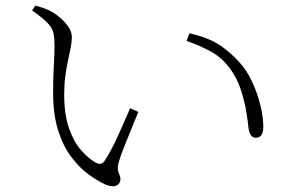

<svg xmlns="http://www.w3.org/2000/svg" viewBox="-20 -696 1040 676"><path d="M172 -534Q172 -561 168.5 -578.5Q165 -596 148.5 -614Q132 -632 93 -659L104 -676Q121 -672 132 -668Q143 -664 154 -659Q169 -652 187.5 -637Q206 -622 219.5 -603.5Q233 -585 233 -565Q233 -549 229 -528.5Q225 -508 219.5 -483Q214 -458 210 -428Q206 -398 206 -363Q206 -292 223.5 -243Q241 -194 267 -165.5Q293 -137 316 -124Q327 -118 335 -119.5Q343 -121 349 -131Q372 -166 395.5 -218Q419 -270 438 -315L467 -302Q455 -272 440.5 -237Q426 -202 414.5 -172.5Q403 -143 399 -128Q393 -109 395 -98.5Q397 -88 400.5 -81Q404 -74 404 -65Q404 -50 390.5 -43Q377 -36 352 -46Q323 -59 291 -82.5Q259 -106 230.5 -144Q202 -182 184.5 -237.5Q167 -293 167 -369Q167 -421 169.5 -464.5Q172 -508 172 -534ZM637 -552 647 -579Q715 -563 753 -537.5Q791 -512 821 -479Q849 -449 868 -407.5Q887 -366 897 -324.5Q907 -283 907 -251Q907 -229 900 -220Q893 -211 880 -211Q870 -211 863.5 -220Q857 -229 855 -245Q853 -267 847 -303.5Q841 -340 828 -380Q815 -420 791 -453Q762 -493 722.5 -514.5Q683 -536 637 -552Z"/></svg>

Font: Noto Serif TC
Style: Regular
Weight: 200
Designer: Ryoko NISHIZUKA 西塚涼子 (kana & ideographs); Frank Grießhammer (Latin, Greek & Cyrillic); Wenlong ZHANG 张文龙 (bopomofo); San
Foundry: Adobe
Version: Version 2.001;hotconv 1.1.0;makeotfexe 2.6.0